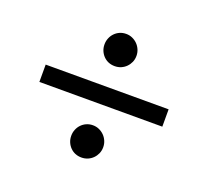

<svg xmlns="http://www.w3.org/2000/svg" viewBox="-91 -686 761 703"><g transform="rotate(20 290.0 -335.0)"><path d="M50 -369.5H529V-302H50ZM227 -513Q227 -526 231.8 -537.5Q236.5 -549 244.8 -557.5Q253 -566 264.2 -571Q275.5 -576 289 -576Q302 -576 313.2 -571Q324.5 -566 333 -557.5Q341.5 -549 346.5 -537.5Q351.5 -526 351.5 -513Q351.5 -499.5 346.5 -488.2Q341.5 -477 333 -468.5Q324.5 -460 313.2 -455.2Q302 -450.5 289 -450.5Q275.5 -450.5 264.2 -455.2Q253 -460 244.8 -468.5Q236.5 -477 231.8 -488.2Q227 -499.5 227 -513ZM227 -157Q227 -170 231.8 -181.5Q236.5 -193 244.8 -201.5Q253 -210 264.2 -215Q275.5 -220 289 -220Q302 -220 313.2 -215Q324.5 -210 333 -201.5Q341.5 -193 346.5 -181.5Q351.5 -170 351.5 -157Q351.5 -143.5 346.5 -132.2Q341.5 -121 333 -112.5Q324.5 -104 313.2 -99.2Q302 -94.5 289 -94.5Q275.5 -94.5 264.2 -99.2Q253 -104 244.8 -112.5Q236.5 -121 231.8 -132.2Q227 -143.5 227 -157Z"/></g></svg>

Font: Lato TR
Style: Regular
Weight: 400
Designer: Lukasz Dziedzic
Foundry: tyPoland Lukasz Dziedzic
Version: Version 1.104 2013